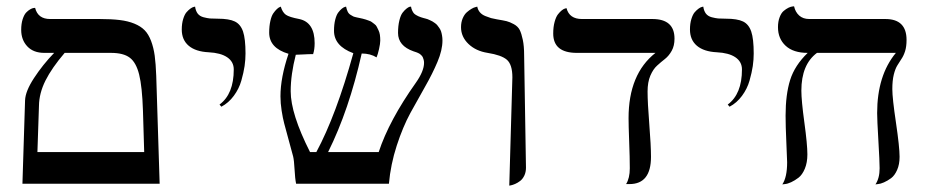

<svg xmlns="http://www.w3.org/2000/svg" viewBox="-20 -580 2919 606"><path d="M184.1 -413.1Q143.6 -365.7 123.5 -325.7Q103.5 -285.6 103 -246.1L98.1 -100.1H435.1L431.2 -231Q428.7 -306.6 419.2 -344.7Q409.7 -382.8 389.6 -397.9Q369.6 -413.1 330.1 -413.1ZM50.8 0 59.1 -263.2Q60.1 -292 87.4 -333.7Q114.7 -375.5 150.9 -413.1H120.1Q85.4 -413.1 66.2 -433.6Q46.9 -454.1 46.9 -485.8Q46.9 -504.9 51.5 -519.3Q56.2 -533.7 62.5 -540.3Q68.8 -546.9 75.2 -550.5Q81.5 -554.2 85.9 -554.7L90.8 -555.2Q99.6 -520 138.2 -520H293.9Q331.5 -520 357.7 -516.8Q383.8 -513.7 404.1 -505.4Q424.3 -497.1 436.5 -484.6Q448.7 -472.2 456.8 -450.9Q464.8 -429.7 468.3 -404.3Q471.7 -378.9 473.1 -340.8L483.9 0Z M678.7 -243.2 672.9 -250Q717.8 -283.2 717.8 -360.8Q717.8 -385.3 696.8 -399.4Q676.3 -413.1 638.7 -415Q597.7 -417 575.7 -435.5Q553.7 -454.1 553.7 -486.8Q553.7 -505.4 558.1 -519.8Q562.5 -534.2 568.6 -541.3Q574.7 -548.3 580.8 -552.7Q586.9 -557.1 591.3 -558.1L595.7 -559.1Q597.7 -545.4 604 -537.1Q610.4 -528.8 622.3 -525.6Q634.3 -522.5 642.8 -521.7Q651.4 -521 667 -521Q703.1 -521 721.2 -512.2Q739.3 -503.4 747.1 -480.5Q754.9 -457.5 754.9 -411.1Q754.9 -392.1 752 -371.6Q749 -351.1 741.7 -325.4Q734.4 -299.8 718 -277.6Q701.7 -255.4 678.7 -243.2Z M1376.5 -452.1Q1376.5 -421.9 1360.8 -384.8Q1345.2 -347.7 1322.3 -307.6L1275.4 -223.6Q1251.5 -179.7 1232.2 -120.4Q1212.9 -61 1207.5 0H914.6Q911.1 -17.1 909.7 -45.4Q908.2 -73.7 905.3 -85.9L890.6 -140.1L877 -190.4Q872.6 -207 868.9 -230.7Q865.2 -254.4 865.2 -275.9Q865.2 -335 890.6 -410.2Q829.6 -428.2 829.6 -477.1Q829.6 -497.6 833.3 -513.7Q836.9 -529.8 842.5 -537.8Q848.1 -545.9 853.5 -551Q858.9 -556.2 862.8 -557.6L866.2 -559.1Q871.6 -541 882.3 -533.4Q893.1 -525.9 924.3 -520Q973.1 -509.8 973.1 -443.8Q973.1 -423.8 968.3 -409.2Q953.6 -409.2 937.3 -408.2Q920.9 -407.2 913.6 -407.2Q897.5 -344.7 897.5 -292Q897.5 -220.7 958.5 -100.1H978.5Q1041 -216.3 1095.2 -412.1Q1034.2 -434.6 1034.2 -482.9Q1034.2 -502.9 1038.1 -518.1Q1042 -533.2 1047.6 -540.5Q1053.2 -547.9 1058.8 -552.5Q1064.5 -557.1 1068.4 -558.1L1072.3 -559.1Q1074.2 -549.8 1077.4 -543.2Q1080.6 -536.6 1086.7 -533Q1092.8 -529.3 1095.2 -528.1Q1097.7 -526.9 1106.7 -524.9Q1115.7 -522.9 1116.2 -522.9Q1116.7 -522.9 1124.8 -521Q1132.8 -519 1134.5 -518.3Q1136.2 -517.6 1143.6 -515.1Q1150.9 -512.7 1153.3 -510.5Q1155.8 -508.3 1161.4 -504.4Q1167 -500.5 1169.2 -495.6Q1171.4 -490.7 1174.6 -484.6Q1177.7 -478.5 1179 -470.2Q1180.2 -461.9 1180.2 -452.1Q1180.2 -442.4 1176.3 -425Q1172.4 -407.7 1168.5 -398.9Q1148.9 -411.1 1121.6 -411.1Q1081.5 -232.4 1015.6 -100.1H1175.3Q1208 -199.7 1292.5 -318.8Q1318.4 -355.5 1318.4 -381.8Q1318.4 -387.2 1317.1 -391.6Q1315.9 -396 1314.5 -399.2Q1313 -402.3 1310.1 -405.3Q1307.1 -408.2 1305.2 -409.7Q1303.2 -411.1 1299.6 -412.8Q1295.9 -414.6 1294.2 -415Q1292.5 -415.5 1289.1 -416.7Q1285.6 -418 1285.2 -418Q1236.3 -435.1 1236.3 -476.1Q1236.3 -498.5 1240.5 -515.4Q1244.6 -532.2 1250.7 -540Q1256.8 -547.9 1262.9 -552.7Q1269 -557.6 1272.9 -558.6L1277.3 -559.1Q1278.3 -552.2 1280.8 -547.1Q1283.2 -542 1285.6 -538.8Q1288.1 -535.6 1293 -532.7Q1297.9 -529.8 1300.3 -528.8L1309.1 -525.4Q1315.4 -523.4 1317.4 -522.9Q1317.9 -522.9 1322.8 -521.5L1329.6 -519.5Q1331.5 -518.6 1336.7 -516.4Q1341.8 -514.2 1344.7 -512.5Q1347.7 -510.7 1352.5 -507.3Q1357.4 -503.9 1360.1 -500.5Q1362.8 -497.1 1366.5 -491.9Q1370.1 -486.8 1372.1 -481Q1374 -475.1 1375.2 -467.8Q1376.5 -460.4 1376.5 -452.1Z M1587.4 5.9 1597.2 -335.9Q1597.2 -376.5 1579.6 -391.6Q1562.5 -406.2 1519 -413.1Q1481.9 -418.9 1458.5 -441.4Q1435.1 -463.9 1435.1 -494.1Q1435.1 -509.8 1440.4 -522.2Q1445.8 -534.7 1453.4 -541.3Q1460.9 -547.9 1468.3 -552.2Q1475.6 -556.6 1481 -557.6L1486.3 -559.1Q1488.3 -548.8 1494.6 -541.3Q1501 -533.7 1512 -529.3Q1522.9 -524.9 1529.8 -522.9Q1536.6 -521 1548.3 -519Q1568.8 -515.6 1578.9 -513.2Q1588.9 -510.7 1601.8 -503.7Q1614.7 -496.6 1620.4 -485.4Q1626 -474.1 1630.1 -454.3Q1634.3 -434.6 1634.3 -405.8L1640.1 -50.8Q1640.1 -36.6 1634.8 -25.6Q1629.4 -14.6 1621.6 -8.8Q1613.8 -2.9 1606 0.5Q1598.1 3.9 1592.8 4.9Z M2023.9 -291Q2023.9 -256.8 2029.3 -188.5Q2034.7 -120.1 2034.7 -85Q2034.7 1 1966.8 1H1956.1Q1967.8 -17.6 1967.8 -48.8Q1967.8 -82 1965.8 -133.5Q1963.9 -185.1 1963.9 -207Q1963.9 -346.2 2048.8 -413.1H1800.8Q1726.1 -413.1 1726.1 -474.1Q1726.1 -495.1 1730.5 -511Q1734.9 -526.9 1741 -534.7Q1747.1 -542.5 1753.2 -547.4Q1759.3 -552.2 1763.7 -553.2L1768.1 -554.2Q1776.9 -520 1816.9 -520H2039.1Q2108.9 -520 2108.9 -458Q2108.9 -435.5 2100.1 -419.7Q2091.3 -403.8 2078.9 -394Q2066.4 -384.3 2054 -373Q2041.5 -361.8 2032.7 -341.3Q2023.9 -320.8 2023.9 -291Z M2282.7 -243.2 2276.9 -250Q2321.8 -283.2 2321.8 -360.8Q2321.8 -385.3 2300.8 -399.4Q2280.3 -413.1 2242.7 -415Q2201.7 -417 2179.7 -435.5Q2157.7 -454.1 2157.7 -486.8Q2157.7 -505.4 2162.1 -519.8Q2166.5 -534.2 2172.6 -541.3Q2178.7 -548.3 2184.8 -552.7Q2190.9 -557.1 2195.3 -558.1L2199.7 -559.1Q2201.7 -545.4 2208 -537.1Q2214.4 -528.8 2226.3 -525.6Q2238.3 -522.5 2246.8 -521.7Q2255.4 -521 2271 -521Q2307.1 -521 2325.2 -512.2Q2343.3 -503.4 2351.1 -480.5Q2358.9 -457.5 2358.9 -411.1Q2358.9 -392.1 2356 -371.6Q2353 -351.1 2345.7 -325.4Q2338.4 -299.8 2322 -277.6Q2305.7 -255.4 2282.7 -243.2Z M2796.4 -298.8Q2796.4 -270 2807.9 -192.9Q2819.3 -115.7 2819.3 -85Q2819.3 -61 2811.5 -43.5Q2803.7 -25.9 2792.5 -17.6Q2781.2 -9.3 2770 -4.4Q2758.8 0.5 2751 1L2743.2 2Q2756.3 -17.6 2756.3 -48.8Q2756.3 -69.8 2752.4 -136Q2748.5 -202.1 2748.5 -223.1Q2748.5 -341.8 2807.6 -413.1H2558.6Q2509.3 -376.5 2509.3 -293.9Q2509.3 -262.7 2518.8 -193.4Q2528.3 -124 2528.3 -92.8Q2528.3 -66.9 2520.3 -47.6Q2512.2 -28.3 2500.5 -19.3Q2488.8 -10.3 2477.1 -4.9Q2465.3 0.5 2457 1L2449.2 2Q2464.4 -20.5 2464.4 -67.9Q2464.4 -79.1 2461.9 -130.6Q2459.5 -182.1 2459.5 -214.8Q2459.5 -281.7 2473.9 -327.6Q2488.3 -373.5 2529.3 -413.1Q2483.9 -413.1 2459.7 -435.5Q2435.5 -458 2435.5 -494.1Q2435.5 -512.2 2440.7 -525.6Q2445.8 -539.1 2453.4 -545.4Q2460.9 -551.8 2468.8 -555.7Q2476.1 -559.1 2481.4 -559.6L2486.3 -560.1Q2490.2 -542 2502.4 -531Q2514.6 -520 2534.2 -520H2774.4Q2841.3 -520 2841.3 -454.1Q2841.3 -433.1 2836.7 -418.5Q2832 -403.8 2825.2 -394L2812.5 -374Q2805.7 -363.3 2801 -344.5Q2796.4 -325.7 2796.4 -298.8Z"/></svg>

Font: Linux Libertine Display G
Style: Regular
Weight: 400
Designer: Philipp H. Poll
Foundry: Philipp H. Poll
Version: Version 5.0.9